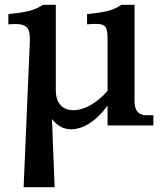

<svg xmlns="http://www.w3.org/2000/svg" viewBox="-20 -526 688 805"><path d="M544 -101V-506H489C457 -484 428 -475 345 -467V-424C421 -430 431 -425 431 -358V-145C383 -91 332 -64 288 -64C242 -64 214 -93 214 -148V-506H160C127 -484 98 -475 15 -467V-424C91 -430 108 -416 105 -349L79 259H209L198 -27C219 1 246 16 278 16C326 16 380 -14 431 -83V0H623V-43H591C561 -43 544 -64 544 -101Z"/></svg>

Font: LT Superior Serif Semibold
Style: Regular
Weight: 600
Designer: Daniel Lyons
Foundry: LyonsType
Version: Version 2.120;FEAKit 1.0